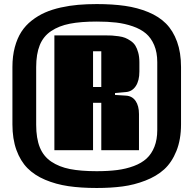

<svg xmlns="http://www.w3.org/2000/svg" viewBox="-20 -874 949 943"><path d="M437 -446.8H477.5V-622.1H437ZM544.9 -407.7 599.1 -404.3Q629.4 -402.3 646 -378.2Q662.6 -354 662.6 -314V-136.2H477.5V-369.1H437V-136.2H247.1V-700.2H496.1Q515.6 -700.2 529.5 -699.5Q543.5 -698.7 562.5 -696Q581.5 -693.4 594.5 -688.2Q607.4 -683.1 621.8 -673.3Q636.2 -663.6 644.8 -649.9Q653.3 -636.2 658.9 -615.5Q664.6 -594.7 664.6 -568.4V-522.9Q664.6 -477.5 646.7 -450.9Q628.9 -424.3 598.6 -421.9L544.9 -417ZM157.7 -543.9V-261.2Q157.7 -194.8 175.5 -150.4Q193.4 -106 231.9 -80.1Q270.5 -54.2 323.7 -43.7Q377 -33.2 455.1 -33.2Q511.2 -33.2 555.2 -38.8Q599.1 -44.4 637.2 -58.6Q675.3 -72.8 700 -95.5Q724.6 -118.2 738.5 -153.3Q752.4 -188.5 752.4 -235.4V-568.8Q752.4 -616.7 737.3 -652.3Q722.2 -688 696.5 -709.7Q670.9 -731.4 631.8 -744.9Q592.8 -758.3 550.8 -763.2Q508.8 -768.1 455.1 -768.1Q377 -768.1 323.2 -757.6Q269.5 -747.1 231.2 -721.4Q192.9 -695.8 175.3 -652.3Q157.7 -608.9 157.7 -543.9ZM455.1 49.3Q377 49.3 315.7 40.3Q254.4 31.2 201.9 9Q149.4 -13.2 114.7 -48.3Q80.1 -83.5 60.5 -137.7Q41 -191.9 41 -263.2V-544.9Q41 -598.1 52.7 -642.1Q64.5 -686 85 -717.8Q105.5 -749.5 136.2 -773.4Q167 -797.4 201.4 -812.5Q235.8 -827.6 278.8 -837.2Q321.8 -846.7 364 -850.3Q406.2 -854 455.1 -854Q532.7 -854 594 -845.2Q655.3 -836.4 708 -814.7Q760.7 -793 795.4 -758.1Q830.1 -723.1 849.6 -669.4Q869.1 -615.7 869.1 -544.9V-263.2Q869.1 -188.5 846.4 -132.3Q823.7 -76.2 786.4 -42.2Q749 -8.3 694.1 12.9Q639.2 34.2 582 41.7Q524.9 49.3 455.1 49.3Z"/></svg>

Font: Coda
Style: Heavy
Weight: 800
Version: Version 2.000; ttfautohint (v0.8) -r 50 -G 200 -x